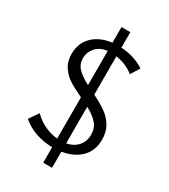

<svg xmlns="http://www.w3.org/2000/svg" viewBox="-211 -865 944 1074"><g transform="rotate(30 260.5 -328.0)"><path d="M248 10Q189 9 137.5 -9.5Q86 -28 51 -60L93 -120Q124 -88 164.5 -69Q205 -50 248 -46V-312Q193 -338 160 -359Q127 -380 104 -414Q81 -448 81 -496Q81 -567 126.5 -611.5Q172 -656 248 -665V-766H305V-666Q346 -664 386 -651.5Q426 -639 456 -618L420 -561Q397 -580 366.5 -593Q336 -606 305 -610V-363Q355 -338 389.5 -314Q424 -290 446.5 -253.5Q469 -217 469 -166Q469 -94 424.5 -50Q380 -6 305 6V110H248ZM248 -391V-612Q199 -606 173.5 -576Q148 -546 148 -507Q148 -469 174 -442.5Q200 -416 248 -391ZM402 -159Q402 -202 377 -230.5Q352 -259 305 -284V-48Q351 -57 376.5 -86.5Q402 -116 402 -159Z"/></g></svg>

Font: LXGW Bright TC
Style: Regular
Weight: 400
Designer: Christian Thalmann (Catharsis Fonts)
Foundry: LXGW / Christian Thalmann (Catharsis Fonts) / Fontworks Inc.
Version: Version 5.501